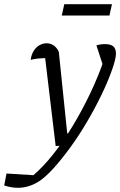

<svg xmlns="http://www.w3.org/2000/svg" viewBox="-109 -695 572 914"><path d="M-89 188 -78 131 50 139Q97 99 144.5 39Q192 -21 236.5 -94.5Q281 -168 320 -249.5Q359 -331 388 -416L390 -356L350 -479Q369 -485 391 -485Q417 -485 430 -474.5Q443 -464 443 -440Q443 -418 428 -373Q408 -314 376 -247.5Q344 -181 305.5 -115.5Q267 -50 225.5 7Q184 64 145 107Q106 150 74 170Q27 199 -24 199Q-55 199 -89 188ZM156 0 101 -460 125 -419Q86 -418 69 -416Q52 -414 37 -410Q40 -434 51 -452Q62 -470 78.5 -479.5Q95 -489 113 -489Q132 -489 147 -478.5Q162 -468 171 -448L211 -60H244L205 -2ZM185 -621 197 -675H424L412 -621Z"/></svg>

Font: Piazzolla 24pt
Style: Italic
Weight: 400
Italic angle: -11.3°
Designer: Juan Pablo del Peral
Foundry: Huerta Tipografica
Version: Version 2.005